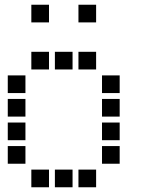

<svg xmlns="http://www.w3.org/2000/svg" viewBox="-20 -808 640 815"><path d="M114 -788Q113 -788 113 -788Q113 -788 113 -787V-714Q113 -713 113 -713Q113 -713 114 -713H187Q188 -713 188 -713Q188 -713 188 -714V-787Q188 -788 188 -788Q188 -788 187 -788ZM314 -788Q313 -788 313 -788Q313 -788 313 -787V-714Q313 -713 313 -713Q313 -713 314 -713H387Q388 -713 388 -713Q388 -713 388 -714V-787Q388 -788 388 -788Q388 -788 387 -788ZM114 -588Q113 -588 113 -588Q113 -588 113 -587V-514Q113 -513 113 -513Q113 -513 114 -513H187Q188 -513 188 -513Q188 -513 188 -514V-587Q188 -588 188 -588Q188 -588 187 -588ZM214 -588Q213 -588 213 -588Q213 -588 213 -587V-514Q213 -513 213 -513Q213 -513 214 -513H287Q288 -513 288 -513Q288 -513 288 -514V-587Q288 -588 288 -588Q288 -588 287 -588ZM314 -588Q313 -588 313 -588Q313 -588 313 -587V-514Q313 -513 313 -513Q313 -513 314 -513H387Q388 -513 388 -513Q388 -513 388 -514V-587Q388 -588 388 -588Q388 -588 387 -588ZM14 -488Q13 -488 13 -488Q13 -488 13 -487V-414Q13 -413 13 -413Q13 -413 14 -413H87Q88 -413 88 -413Q88 -413 88 -414V-487Q88 -488 88 -488Q88 -488 87 -488ZM414 -488Q413 -488 413 -488Q413 -488 413 -487V-414Q413 -413 413 -413Q413 -413 414 -413H487Q488 -413 488 -413Q488 -413 488 -414V-487Q488 -488 488 -488Q488 -488 487 -488ZM14 -388Q13 -388 13 -388Q13 -388 13 -387V-314Q13 -313 13 -313Q13 -313 14 -313H87Q88 -313 88 -313Q88 -313 88 -314V-387Q88 -388 88 -388Q88 -388 87 -388ZM414 -388Q413 -388 413 -388Q413 -388 413 -387V-314Q413 -313 413 -313Q413 -313 414 -313H487Q488 -313 488 -313Q488 -313 488 -314V-387Q488 -388 488 -388Q488 -388 487 -388ZM14 -288Q13 -288 13 -288Q13 -288 13 -287V-214Q13 -213 13 -213Q13 -213 14 -213H87Q88 -213 88 -213Q88 -213 88 -214V-287Q88 -288 88 -288Q88 -288 87 -288ZM414 -288Q413 -288 413 -288Q413 -288 413 -287V-214Q413 -213 413 -213Q413 -213 414 -213H487Q488 -213 488 -213Q488 -213 488 -214V-287Q488 -288 488 -288Q488 -288 487 -288ZM14 -188Q13 -188 13 -188Q13 -188 13 -187V-114Q13 -113 13 -113Q13 -113 14 -113H87Q88 -113 88 -113Q88 -113 88 -114V-187Q88 -188 88 -188Q88 -188 87 -188ZM414 -188Q413 -188 413 -188Q413 -188 413 -187V-114Q413 -113 413 -113Q413 -113 414 -113H487Q488 -113 488 -113Q488 -113 488 -114V-187Q488 -188 488 -188Q488 -188 487 -188ZM114 -88Q113 -88 113 -88Q113 -88 113 -87V-14Q113 -13 113 -13Q113 -13 114 -13H187Q188 -13 188 -13Q188 -13 188 -14V-87Q188 -88 188 -88Q188 -88 187 -88ZM214 -88Q213 -88 213 -88Q213 -88 213 -87V-14Q213 -13 213 -13Q213 -13 214 -13H287Q288 -13 288 -13Q288 -13 288 -14V-87Q288 -88 288 -88Q288 -88 287 -88ZM314 -88Q313 -88 313 -88Q313 -88 313 -87V-14Q313 -13 313 -13Q313 -13 314 -13H387Q388 -13 388 -13Q388 -13 388 -14V-87Q388 -88 388 -88Q388 -88 387 -88Z"/></svg>

Font: Doto
Style: Bold
Weight: 700
Monospace: yes
Version: Version 1.000